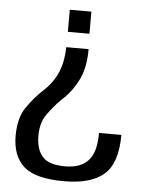

<svg xmlns="http://www.w3.org/2000/svg" viewBox="-51 -634 574 766"><g transform="rotate(5 236.5 -251.0)"><path d="M286 -443H196.5C196 -406.5 190 -373.5 178 -344C165.5 -314 146.5 -287 120 -263C97.5 -242 76 -217.5 56 -188.5C36 -160 26 -121.5 26 -73C26 -19.5 41.5 21 72.5 49C104 77 158 90.5 234.5 90.5C304.5 90.5 357.5 76 393 46C428 16 446 -37 446 -113.5H356.5C356.5 -62 346.5 -25 325.5 -2.5C305 20 274 31 233 31C189.5 31 159.5 21.5 142.5 2C125 -17.5 116.5 -45.5 116.5 -81C116.5 -116 124.5 -145.5 141 -168C157 -191 175 -212 194.5 -231.5C223 -256.5 245 -286 261.5 -319.5C278 -352.5 286 -394 286 -443ZM284 -504.5V-593H197.5V-504.5Z"/></g></svg>

Font: Anybody
Style: Regular
Weight: 400
Designer: Tyler Finck
Foundry: Etcetera Type Company
Version: Version 1.110